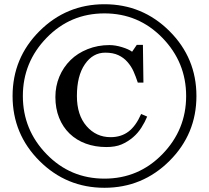

<svg xmlns="http://www.w3.org/2000/svg" viewBox="-20 -745 982 902"><path d="M902.8 -293.9Q902.8 -115.2 776.1 11Q649.4 137.2 470.7 137.2Q292 137.2 165.5 11Q39.1 -115.2 39.1 -293.9Q39.1 -472.7 165.5 -598.9Q292 -725.1 470.7 -725.1Q649.4 -725.1 776.1 -598.9Q902.8 -472.7 902.8 -293.9ZM854.5 -293.9Q854.5 -452.6 742.7 -567.4Q630.9 -682.1 470.7 -682.1Q310.5 -682.1 199 -567.4Q87.4 -452.6 87.4 -293.9Q87.4 -135.3 199 -20.5Q310.5 94.2 470.7 94.2Q630.9 94.2 742.7 -20.5Q854.5 -135.3 854.5 -293.9ZM671.4 -197.3Q661.1 -171.9 644.3 -145.5Q627.4 -119.1 605 -100.1Q579.6 -78.6 550.8 -66.4Q522 -54.2 479.5 -54.2Q427.2 -54.2 383.1 -70.3Q338.9 -86.4 306.6 -117.7Q274.9 -148.4 257.6 -191.9Q240.2 -235.4 240.2 -289.1Q240.2 -340.3 258.8 -384.8Q277.3 -429.2 311.5 -462.9Q344.2 -495.1 391.8 -514.2Q439.5 -533.2 493.7 -533.2Q522 -533.2 553.5 -523.4Q585 -513.7 600.6 -502L622.6 -534.2H651.4L653.8 -356.9H627.4Q617.7 -386.2 607.2 -409.9Q596.7 -433.6 578.1 -454.6Q561 -474.1 536.1 -485.8Q511.2 -497.6 474.6 -497.6Q416 -497.6 378.7 -443.1Q341.3 -388.7 341.3 -293.9Q341.3 -204.6 386.5 -152.6Q431.6 -100.6 499.5 -100.6Q548.8 -100.6 583.5 -126.7Q618.2 -152.8 643.1 -209.5Z"/></svg>

Font: UniBurma_GGSerif
Style: Book
Weight: 400
Designer: Victor San Kho Lin (for Burmese only and related typography optimization with it)
Foundry: http://www.unimm.org
Version: 2.0